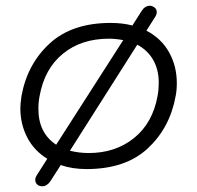

<svg xmlns="http://www.w3.org/2000/svg" viewBox="-20 -580 687 670"><path d="M597 -290Q597 -265 593 -245Q573 -134 495.5 -62Q418 10 282 10Q232 10 192 -4L156 52Q151 60 143.5 65Q136 70 128 70Q116 70 109.5 63.5Q103 57 103 48Q103 40 108 32L145 -26Q99 -54 75 -100.5Q51 -147 51 -202Q51 -217 55 -245Q75 -356 153 -428Q231 -500 366 -500Q408 -500 442 -491L475 -543Q480 -551 487.5 -555.5Q495 -560 503 -560Q509 -560 514 -557Q527 -551 527 -538Q527 -530 522 -522L491 -473Q543 -446 570 -397.5Q597 -349 597 -290ZM114 -200Q114 -116 176 -75L410 -440Q383 -445 360 -445Q264 -445 199.5 -392.5Q135 -340 118 -244Q114 -224 114 -200ZM534 -291Q534 -337 514.5 -371Q495 -405 459 -424L224 -54Q256 -46 290 -46Q383 -46 448 -98.5Q513 -151 530 -246Q534 -267 534 -291Z"/></svg>

Font: Kodchasan Light
Style: Italic
Weight: 300
Italic angle: -10°
Version: Version 1.000; ttfautohint (v1.6)